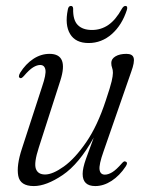

<svg xmlns="http://www.w3.org/2000/svg" viewBox="-20 -619 488 647"><path d="M403 -74.5Q412.5 -71.5 403.5 -58Q383 -27 356 -9.5Q329 8 301 8Q258.5 8 258.5 -33Q258.5 -52 269.5 -83.2Q280.5 -114.5 296 -155.5Q246.5 -66.5 191.2 -29.2Q136 8 94 8Q48 8 41.5 -26.5Q35 -61 54 -118.5L122 -327.5Q136 -368.5 133 -384.2Q130 -400 115.5 -400Q104.5 -400 91.5 -392Q78.5 -384 60.5 -363Q52 -353.5 48 -356Q39.5 -359 48 -374Q66.5 -403.5 92.2 -420.5Q118 -437.5 147 -437.5Q212 -437.5 183.5 -348L110.5 -121Q94 -70 100.8 -50.5Q107.5 -31 132 -31Q157.5 -31 195 -57.8Q232.5 -84.5 270.5 -139.8Q308.5 -195 336.5 -280.5Q352 -326.5 356.2 -345Q360.5 -363.5 360.5 -373.5Q360.5 -383.5 357.8 -390.5Q355 -397.5 355 -407Q355 -420.5 369 -429Q383 -437.5 406 -437.5Q427 -437.5 430.5 -423.5Q434 -409.5 422.5 -378L329 -109Q313 -64 315.5 -47.2Q318 -30.5 333.5 -30.5Q344.5 -30.5 358 -38.5Q371.5 -46.5 391.5 -69.5Q398.5 -77.5 403 -74.5ZM290 -518Q320.5 -518 345.2 -535Q370 -552 391 -590Q396.5 -599 402.5 -599Q411.5 -599 407.5 -585.5Q391 -534.5 356.8 -504.2Q322.5 -474 278.5 -474Q234.5 -474 216.2 -504.5Q198 -535 208.5 -586.5Q210.5 -599 219 -599Q226 -599 226.5 -590Q225.5 -551.5 242 -534.8Q258.5 -518 290 -518Z"/></svg>

Font: Fraunces 144pt Soft Light
Style: Italic
Weight: 300
Italic angle: -16°
Version: Version 1.000;[b76b70a41]